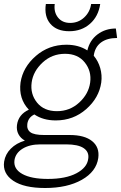

<svg xmlns="http://www.w3.org/2000/svg" viewBox="-39 -736 613 971"><path d="M553.2 -543.9Q502.4 -543.9 471.7 -521Q440.9 -498 435.1 -454.1Q458 -426.8 468 -391.4Q478 -356 473.1 -318.8Q461.9 -241.2 397 -184.1Q332 -127 243.2 -127Q179.2 -127 134.8 -157.2Q103.5 -142.1 99.1 -108.9Q95.7 -81.5 114.5 -67.4Q133.3 -53.2 185.1 -53.2H314Q388.7 -53.2 427 -22.2Q465.3 8.8 458 63Q448.2 131.8 374.8 173.3Q301.3 214.8 189 214.8Q82.5 214.8 27.8 178Q-26.9 141.1 -18.1 81.1Q-12.2 43.9 15.6 15.9Q43.5 -12.2 86.9 -24.9Q64.9 -37.1 54.2 -57.6Q43.5 -78.1 46.9 -104Q54.2 -157.2 106.9 -181.2Q54.2 -236.8 64.9 -318.8Q76.7 -396 142.1 -452.9Q207.5 -509.8 296.9 -509.8Q358.4 -509.8 402.8 -481Q414.6 -532.2 454.1 -562Q493.7 -591.8 546.9 -591.8ZM34.2 74.2Q28.3 118.2 73.5 143.6Q118.7 168.9 203.1 168.9Q293.9 168.9 347.9 140.1Q401.9 111.3 407.2 66.9Q412.6 32.7 384.5 13.4Q356.4 -5.9 294.9 -5.9H166Q110.4 -5.9 75 16.1Q39.6 38.1 34.2 74.2ZM121.1 -318.8Q113.3 -260.7 148.2 -217.3Q183.1 -173.8 249 -173.8Q314.5 -173.8 361.8 -217.5Q409.2 -261.2 417 -318.8Q424.8 -376 389.9 -419.9Q355 -463.9 290 -463.9Q224.1 -463.9 176.5 -419.9Q128.9 -376 121.1 -318.8ZM192.9 -715.8H237.8Q232.4 -674.8 254.2 -647.5Q275.9 -620.1 315.9 -620.1Q356.9 -620.1 386.5 -647.5Q416 -674.8 421.9 -715.8H467.8Q458.5 -652.8 416 -615.5Q373.5 -578.1 311 -578.1Q248 -578.1 215.8 -615.5Q183.6 -652.8 192.9 -715.8Z"/></svg>

Font: Human Sans Light
Style: Italic
Weight: 300
Italic angle: -8°
Designer: Tim Radville
Foundry: Continuum
Version: Version 1.000;FEAKit 1.0